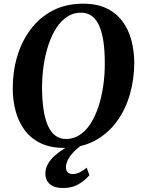

<svg xmlns="http://www.w3.org/2000/svg" viewBox="-20 -772 750 1016"><path d="M318 10.5Q245.5 10.5 194 -14.8Q142.5 -40 110.2 -83.8Q78 -127.5 62.8 -184.2Q47.5 -241 47.5 -303.5Q47 -392 70.8 -472.5Q94.5 -553 141.8 -616.2Q189 -679.5 258.8 -716Q328.5 -752.5 420 -752.5Q493.5 -752.5 544.8 -727.5Q596 -702.5 628.2 -658.8Q660.5 -615 675.2 -559.2Q690 -503.5 690.5 -442Q690.5 -353 667 -271.8Q643.5 -190.5 596.5 -127Q549.5 -63.5 479.8 -26.5Q410 10.5 318 10.5ZM329.5 -36.5Q369 -36.5 401.5 -57.8Q434 -79 458.8 -117.2Q483.5 -155.5 500.5 -206.5Q517.5 -257.5 526.2 -317Q535 -376.5 534.5 -441Q534.5 -500 527.8 -548.5Q521 -597 506.5 -632Q492 -667 467.8 -686Q443.5 -705 408 -705Q368.5 -705 336 -683.8Q303.5 -662.5 278.8 -624.8Q254 -587 237 -536.5Q220 -486 211.2 -427Q202.5 -368 202.5 -304.5Q203 -244.5 210 -195.2Q217 -146 232 -110.5Q247 -75 271.2 -55.8Q295.5 -36.5 329.5 -36.5ZM313 223Q267.5 223 243.8 202.2Q220 181.5 220 148.5Q220 119 234.2 94.5Q248.5 70 271.5 50Q294.5 30 321.5 13.5Q348.5 -3 373.5 -16L402.5 -27L428.5 -15Q397.5 5 375.2 26.8Q353 48.5 341.2 70Q329.5 91.5 329 112Q329 132 338.8 140.5Q348.5 149 365 149Q384.5 149 402 140Q419.5 131 439 115.5L453 155Q433.5 179.5 397.5 201.5Q361.5 223.5 313 223Z"/></svg>

Font: Merriweather 60pt
Style: Bold Italic
Weight: 700
Italic angle: -7.8°
Version: Version 2.101